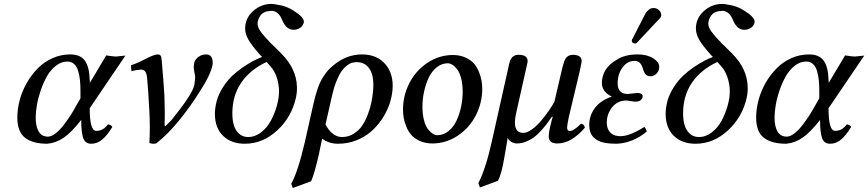

<svg xmlns="http://www.w3.org/2000/svg" viewBox="-20 -718 4404 974"><path d="M365.2 -179.2 388.2 -219.2V-256.8Q388.2 -287.6 385.7 -311Q383.3 -334.5 376.7 -357.4Q370.1 -380.4 356.2 -393.1Q342.3 -405.8 321.8 -405.8Q291 -405.8 263.9 -384.8Q236.8 -363.8 218.5 -331.5Q200.2 -299.3 186.8 -260.3Q173.3 -221.2 167.2 -185.3Q161.1 -149.4 161.1 -121.1Q161.1 -76.7 176.3 -50.8Q191.4 -24.9 223.1 -24.9Q241.2 -24.9 263.2 -42.2Q285.2 -59.6 305.7 -87.2Q326.2 -114.7 340.1 -136.5Q354 -158.2 365.2 -179.2ZM335.9 -441.9Q388.7 -441.9 411.1 -409.4Q433.6 -377 435.1 -312L436 -297.9L519 -437Q524.9 -436 537.4 -434.3Q549.8 -432.6 555.2 -432.1L568.8 -431.2Q576.2 -431.2 592.8 -433.6Q609.4 -436 616.2 -436L435.1 -168.9Q435.1 -54.2 467.8 -54.2Q485.4 -54.2 498.8 -61Q512.2 -67.9 527.8 -86.9Q543 -85.4 549.8 -74.2Q524.4 -31.7 498.8 -10.3Q473.1 11.2 442.9 11.2Q412.6 11.2 402.3 -17.1Q392.1 -45.4 392.1 -109.9Q343.3 -46.9 303.7 -19.8Q264.2 7.3 220.2 11.2Q146.5 11.2 107.2 -19Q67.9 -49.3 67.9 -121.1Q67.9 -165 80.1 -210.7Q92.3 -256.3 116 -297.6Q139.6 -338.9 171.6 -371.3Q203.6 -403.8 246.3 -422.9Q289.1 -441.9 335.9 -441.9Z M726.1 -324.2Q723.1 -348.1 716.1 -356.2Q709 -364.3 694.8 -365.2Q691.4 -365.2 687 -363.8Q672.4 -363.8 647 -356.9Q644 -378.9 645 -387.2Q672.9 -395.5 717.5 -418.7Q762.2 -441.9 779.8 -441.9Q794.9 -441.9 797.9 -429.2Q798.8 -424.8 800.8 -407.2Q811.5 -281.7 814 -232.9Q817.4 -147 814.9 -85.9Q815.4 -84 815.9 -80.8Q816.4 -77.6 816.9 -76.2Q818.4 -77.6 830.1 -88.9Q841.8 -100.1 849.1 -107.9Q955.1 -238.3 965.8 -286.1Q966.8 -293.5 969.7 -318.8V-329.1Q969.2 -337.9 966.3 -351.1Q963.4 -364.3 962.9 -372.1V-380.9Q963.9 -388.2 965.8 -401.9Q970.7 -417.5 987.1 -429.7Q1003.4 -441.9 1026.9 -441.9Q1059.1 -441.9 1059.1 -397Q1059.1 -391.1 1058.1 -388.2Q1048.3 -337.4 991.7 -251Q945.3 -176.8 887.5 -105.7Q829.6 -34.7 772 9.8Q766.1 11.2 754.9 11.2Q751.5 11.2 737.8 7.8Q742.2 -71.3 737.8 -151.9Q731.9 -266.1 726.1 -324.2Z M1353.5 -379.9 1332.5 -403.8Q1248.5 -364.3 1203.6 -298.3Q1158.7 -232.4 1158.7 -143.1Q1158.7 -109.9 1166 -84Q1173.3 -58.1 1191.9 -40.5Q1210.4 -22.9 1238.8 -22.9Q1274.4 -22.9 1305.2 -47.1Q1335.9 -71.3 1355 -107.4Q1374 -143.6 1384.8 -182.6Q1395.5 -221.7 1395.5 -253.9Q1395.5 -289.1 1384.5 -323.2Q1373.5 -357.4 1353.5 -379.9ZM1309.6 -429.2 1298.3 -440.9Q1258.3 -485.8 1241 -515.4Q1223.6 -544.9 1223.6 -573.2Q1223.6 -625 1262.9 -660.9Q1302.2 -696.8 1354.5 -698.2Q1371.6 -698.2 1388.7 -693.8Q1431.2 -688.5 1468.8 -664.1Q1522.9 -630.4 1521.5 -606.9Q1521.5 -603 1519.5 -599.1Q1515.1 -584.5 1500.7 -575.7Q1486.3 -566.9 1468.8 -566.9Q1433.1 -566.9 1412.6 -613.8Q1393.6 -663.1 1356.4 -663.1Q1352.5 -663.1 1350.6 -662.1Q1332.5 -661.6 1319.6 -654.8Q1306.6 -647.9 1300 -637.7Q1293.5 -627.4 1290.5 -618.7Q1287.6 -609.9 1286.6 -601.1Q1285.2 -581.5 1302.2 -557.9Q1319.3 -534.2 1357.4 -495.1L1367.7 -485.8L1410.6 -442.9Q1483.4 -368.2 1486.3 -278.8Q1487.8 -253.4 1481.4 -223.1Q1460 -125 1386.7 -56.9Q1313.5 11.2 1221.7 11.2Q1153.8 11.2 1112.8 -27.8Q1071.8 -66.9 1070.3 -134.8Q1068.8 -165.5 1079.6 -207Q1090.3 -243.7 1112.3 -277.3Q1134.3 -311 1158.9 -334.2Q1183.6 -357.4 1213.6 -377.7Q1243.7 -397.9 1265.9 -409.4Q1288.1 -420.9 1309.6 -429.2Z M1872.6 -256.8Q1878.9 -329.6 1856.2 -366.2Q1833.5 -402.8 1788.6 -402.8Q1775.9 -402.8 1763.7 -398.9Q1751.5 -395 1737.1 -383.3Q1722.7 -371.6 1710.2 -353Q1697.8 -334.5 1685.3 -302.7Q1672.9 -271 1663.6 -229L1631.3 -86.9Q1645 -59.1 1666.5 -41Q1688 -22.9 1715.3 -22.9Q1747.1 -22.9 1773.7 -39.3Q1800.3 -55.7 1817.1 -80.6Q1834 -105.5 1846.2 -138.2Q1858.4 -170.9 1864.3 -199.7Q1870.1 -228.5 1872.6 -256.8ZM1558.6 201.2 1465.3 235.8 1457.5 213.9Q1490.7 155.8 1526.4 2.9L1568.4 -184.1Q1579.1 -232.9 1591.6 -268.6Q1604 -304.2 1618.7 -326.7Q1633.3 -349.1 1643.6 -360.6Q1653.8 -372.1 1669.4 -384.8Q1735.8 -441.9 1816.4 -441.9Q1893.1 -441.9 1935.5 -391.6Q1978 -341.3 1971.2 -262.2Q1967.8 -224.1 1954.3 -186Q1940.9 -147.9 1916.7 -112.3Q1892.6 -76.7 1860.8 -49.3Q1829.1 -22 1785.9 -5.4Q1742.7 11.2 1694.3 11.2Q1649.4 11.2 1614.3 -14.2Q1611.8 -4.4 1605.5 27.1Q1599.1 58.6 1597.7 64.9Q1576.7 157.7 1558.6 201.2Z M2251 -397Q2219.7 -396.5 2194.6 -376Q2169.4 -355.5 2154.3 -322.8Q2139.2 -290 2131.1 -252.2Q2123 -214.4 2123 -176.8Q2123 -137.7 2130.9 -108.2Q2138.7 -78.6 2150.9 -63Q2163.1 -47.4 2175.3 -39.8Q2187.5 -32.2 2199.2 -32.2Q2230.5 -32.7 2255.6 -53.2Q2280.8 -73.7 2295.9 -106.2Q2311 -138.7 2319.1 -176.5Q2327.1 -214.4 2327.1 -252Q2327.1 -291 2319.3 -320.6Q2311.5 -350.1 2299.3 -366Q2287.1 -381.8 2274.9 -389.4Q2262.7 -397 2251 -397ZM2173.3 9.8H2172.4Q2136.2 9.3 2108.6 -3.4Q2081.1 -16.1 2065.7 -34.4Q2050.3 -52.7 2040.5 -77.4Q2030.8 -102.1 2027.6 -122.1Q2024.4 -142.1 2024.4 -162.1Q2024.4 -232.9 2056.6 -296.1Q2088.9 -359.4 2147.7 -398.9Q2206.5 -438.5 2277.3 -439H2278.3Q2314.5 -438.5 2342 -425.8Q2369.6 -413.1 2385 -394.8Q2400.4 -376.5 2410.2 -351.8Q2419.9 -327.1 2423.1 -307.1Q2426.3 -287.1 2426.3 -267.1Q2426.3 -196.3 2394 -133.1Q2361.8 -69.8 2303 -30.3Q2244.1 9.3 2173.3 9.8Z M2476.6 -7.8 2556.6 -365.2Q2557.1 -367.2 2559.3 -377.9Q2561.5 -388.7 2562.3 -391.1Q2563 -393.6 2565.2 -402.1Q2567.4 -410.6 2569.1 -413.1Q2570.8 -415.5 2574 -421.6Q2577.1 -427.7 2580.6 -429.7Q2584 -431.6 2588.6 -434.8Q2593.3 -438 2599.1 -439Q2605 -439.9 2611.8 -439.9Q2656.7 -439.9 2656.7 -407.2Q2656.7 -402.8 2651.1 -378.9Q2645.5 -355 2644.5 -350.1L2597.7 -141.1Q2576.7 -43.9 2634.8 -43.9Q2653.8 -43.9 2678 -61.3Q2702.1 -78.6 2724.1 -104.5Q2746.1 -130.4 2763.7 -155.8Q2781.2 -181.2 2792.5 -202.1L2830.6 -365.2Q2840.8 -408.2 2849.1 -420.9Q2861.3 -439.9 2885.7 -439.9Q2930.7 -439.9 2930.7 -408.2Q2930.7 -403.3 2921.9 -360.8L2865.7 -125Q2856.9 -82 2856.9 -71.8Q2856.9 -53.2 2870.6 -53.2Q2890.1 -53.2 2927.7 -90.8Q2944.8 -86.9 2946.8 -69.8Q2877.9 9.8 2807.6 9.8Q2763.7 9.8 2763.7 -25.9Q2763.7 -56.2 2783.7 -125L2779.8 -126Q2764.2 -103.5 2752.2 -87.6Q2740.2 -71.8 2721.7 -51.8Q2703.1 -31.7 2686 -19.5Q2668.9 -7.3 2646.7 1.2Q2624.5 9.8 2601.6 9.8Q2586.9 9.8 2573.5 1.5Q2560.1 -6.8 2555.7 -19L2537.6 85.9Q2523.9 167 2505.9 199.2L2414.6 232.9L2406.7 210.9Q2444.8 137.7 2476.6 -7.8Z M3058.1 -95.2Q3058.1 -66.9 3073.7 -48.3Q3089.4 -29.8 3117.2 -27.8Q3127 -26.4 3138.2 -27.8Q3180.2 -31.2 3249.5 -74.2Q3257.8 -64 3261.2 -50.8Q3190.9 7.3 3108.4 11.2Q3089.8 11.2 3074.7 10Q3059.6 8.8 3042.7 5.4Q3025.9 2 3013.4 -4.9Q3001 -11.7 2990.5 -22Q2980 -32.2 2974.6 -47.9Q2969.2 -63.5 2969.2 -84Q2969.2 -130.9 2997.1 -169.2Q3024.9 -207.5 3083.5 -228Q3034.7 -252 3033.2 -294.9Q3033.2 -372.6 3110.4 -416Q3150.9 -441.9 3214.4 -441.9Q3262.7 -441.9 3293.5 -422.4Q3324.2 -402.8 3324.2 -378.9Q3324.2 -358.9 3310.8 -345Q3297.4 -331.1 3280.3 -331.1Q3275.9 -331.1 3272.2 -331.8Q3268.6 -332.5 3265.6 -333.5Q3262.7 -334.5 3260 -336.9Q3257.3 -339.4 3255.4 -340.6Q3253.4 -341.8 3251.5 -345.7Q3249.5 -349.6 3248.5 -351.1Q3247.6 -352.5 3245.6 -357.2Q3243.7 -361.8 3243.4 -363Q3243.2 -364.3 3241.2 -369.9Q3239.3 -375.5 3239.3 -376Q3228 -409.2 3199.2 -409.2Q3162.6 -409.2 3137.9 -375.7Q3113.3 -342.3 3113.3 -294.9Q3113.3 -267.1 3127 -254.2Q3140.6 -241.2 3164.1 -241.2Q3166 -241.2 3186.5 -243.7Q3207 -246.1 3212.4 -246.1H3217.3Q3240.2 -244.6 3240.2 -230Q3240.2 -219.2 3231 -210.7Q3221.7 -202.1 3201.2 -202.1Q3198.2 -202.1 3182.6 -204.8Q3167 -207.5 3160.2 -208H3152.3Q3110.4 -206.1 3084.2 -172.4Q3058.1 -138.7 3058.1 -95.2ZM3271.5 -668.9Q3276.4 -673.8 3285.2 -676Q3293.9 -678.2 3301.3 -676.8Q3313.5 -675.3 3322.8 -666.7Q3332 -658.2 3333.5 -647Q3335.4 -641.1 3334.5 -639.2Q3332.5 -629.4 3326.2 -624L3214.4 -504.9Q3208.5 -497.1 3202.1 -497.1Q3196.8 -497.1 3190.9 -500.7Q3185.1 -504.4 3185.1 -508.8V-509.8V-512.2Q3185.1 -513.2 3185.5 -514.6Q3186 -516.1 3186 -517.1Q3186.5 -518.1 3187.7 -520Q3189 -522 3189.5 -522.9L3254.4 -649.9Q3259.8 -659.2 3271.5 -668.9Z M3640.1 -379.9 3619.1 -403.8Q3535.2 -364.3 3490.2 -298.3Q3445.3 -232.4 3445.3 -143.1Q3445.3 -109.9 3452.6 -84Q3460 -58.1 3478.5 -40.5Q3497.1 -22.9 3525.4 -22.9Q3561 -22.9 3591.8 -47.1Q3622.6 -71.3 3641.6 -107.4Q3660.6 -143.6 3671.4 -182.6Q3682.1 -221.7 3682.1 -253.9Q3682.1 -289.1 3671.1 -323.2Q3660.2 -357.4 3640.1 -379.9ZM3596.2 -429.2 3585 -440.9Q3544.9 -485.8 3527.6 -515.4Q3510.3 -544.9 3510.3 -573.2Q3510.3 -625 3549.6 -660.9Q3588.9 -696.8 3641.1 -698.2Q3658.2 -698.2 3675.3 -693.8Q3717.8 -688.5 3755.4 -664.1Q3809.6 -630.4 3808.1 -606.9Q3808.1 -603 3806.2 -599.1Q3801.8 -584.5 3787.4 -575.7Q3772.9 -566.9 3755.4 -566.9Q3719.7 -566.9 3699.2 -613.8Q3680.2 -663.1 3643.1 -663.1Q3639.2 -663.1 3637.2 -662.1Q3619.1 -661.6 3606.2 -654.8Q3593.3 -647.9 3586.7 -637.7Q3580.1 -627.4 3577.1 -618.7Q3574.2 -609.9 3573.2 -601.1Q3571.8 -581.5 3588.9 -557.9Q3606 -534.2 3644 -495.1L3654.3 -485.8L3697.3 -442.9Q3770 -368.2 3772.9 -278.8Q3774.4 -253.4 3768.1 -223.1Q3746.6 -125 3673.3 -56.9Q3600.1 11.2 3508.3 11.2Q3440.4 11.2 3399.4 -27.8Q3358.4 -66.9 3356.9 -134.8Q3355.5 -165.5 3366.2 -207Q3377 -243.7 3398.9 -277.3Q3420.9 -311 3445.6 -334.2Q3470.2 -357.4 3500.2 -377.7Q3530.3 -397.9 3552.5 -409.4Q3574.7 -420.9 3596.2 -429.2Z M4113.3 -179.2 4136.2 -219.2V-256.8Q4136.2 -287.6 4133.8 -311Q4131.3 -334.5 4124.8 -357.4Q4118.2 -380.4 4104.2 -393.1Q4090.3 -405.8 4069.8 -405.8Q4039.1 -405.8 4012 -384.8Q3984.9 -363.8 3966.6 -331.5Q3948.2 -299.3 3934.8 -260.3Q3921.4 -221.2 3915.3 -185.3Q3909.2 -149.4 3909.2 -121.1Q3909.2 -76.7 3924.3 -50.8Q3939.5 -24.9 3971.2 -24.9Q3989.3 -24.9 4011.2 -42.2Q4033.2 -59.6 4053.7 -87.2Q4074.2 -114.7 4088.1 -136.5Q4102.1 -158.2 4113.3 -179.2ZM4084 -441.9Q4136.7 -441.9 4159.2 -409.4Q4181.6 -377 4183.1 -312L4184.1 -297.9L4267.1 -437Q4272.9 -436 4285.4 -434.3Q4297.9 -432.6 4303.2 -432.1L4316.9 -431.2Q4324.2 -431.2 4340.8 -433.6Q4357.4 -436 4364.3 -436L4183.1 -168.9Q4183.1 -54.2 4215.8 -54.2Q4233.4 -54.2 4246.8 -61Q4260.3 -67.9 4275.9 -86.9Q4291 -85.4 4297.9 -74.2Q4272.5 -31.7 4246.8 -10.3Q4221.2 11.2 4190.9 11.2Q4160.6 11.2 4150.4 -17.1Q4140.1 -45.4 4140.1 -109.9Q4091.3 -46.9 4051.8 -19.8Q4012.2 7.3 3968.3 11.2Q3894.5 11.2 3855.2 -19Q3815.9 -49.3 3815.9 -121.1Q3815.9 -165 3828.1 -210.7Q3840.3 -256.3 3864 -297.6Q3887.7 -338.9 3919.7 -371.3Q3951.7 -403.8 3994.4 -422.9Q4037.1 -441.9 4084 -441.9Z"/></svg>

Font: Common Serif Medium
Style: Italic
Weight: 500
Italic angle: -12°
Designer: Philipp H. Poll, Khaled Hosny
Foundry: Stefan Peev, Context Ltd.
Version: Version 1.026